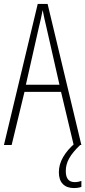

<svg xmlns="http://www.w3.org/2000/svg" viewBox="-20 -734 432 972"><path d="M353 0 289 -269H104L39 0H0L171 -714H221L392 0ZM215 -596Q209 -622 204.5 -641.5Q200 -661 196 -683Q192 -661 187.5 -641.5Q183 -622 177 -597L111 -305H281ZM313 132Q313 188 358 188Q368 188 377.5 186Q387 184 392 182V212Q385 215 375 216.5Q365 218 354 218Q318 218 298 197.5Q278 177 278 138Q278 98 300 60.5Q322 23 361 -10L386 0Q348 36 330.5 67Q313 98 313 132Z"/></svg>

Font: Noto Sans Malayalam ExtraCondensed ExtraLight
Style: Regular
Weight: 200
Width: 2
Designer: Jelle Bosma - Monotype Design Team
Foundry: Monotype Imaging Inc.
Version: Version 2.104; ttfautohint (v1.8.4.7-5d5b)